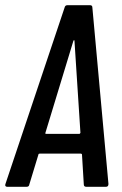

<svg xmlns="http://www.w3.org/2000/svg" viewBox="-26 -720 469 740"><path d="M297 -9 290 -124Q290 -126 288.5 -127Q287 -128 285 -128H127Q125 -128 123.5 -127Q122 -126 122 -124L87 -9Q86 0 76 0H2Q-3 0 -5 -3Q-7 -6 -5 -11L223 -691Q225 -700 234 -700H321Q330 -700 330 -691L392 -11Q392 0 382 0H307Q297 0 297 -9ZM151 -204H280Q282 -204 284 -208L261 -563Q261 -565 259.5 -565Q258 -565 257 -563L149 -208Q148 -207 149 -205.5Q150 -204 151 -204Z"/></svg>

Font: Barlow Condensed Medium
Style: Italic
Weight: 500
Width: 3
Italic angle: -7°
Designer: Jeremy Tribby
Foundry: Tribby Type
Version: Version 1.408